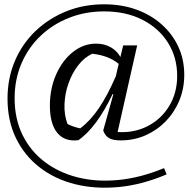

<svg xmlns="http://www.w3.org/2000/svg" viewBox="-20 -673 884 893"><path d="M345 -21Q281 -13 246.5 -55Q212 -97 212 -182Q212 -261 241 -326.5Q270 -392 319 -431Q368 -470 427 -470Q465 -470 494.5 -453.5Q524 -437 540 -408L553 -462H618L527 -59Q604 -54 667 -86.5Q730 -119 767 -180Q804 -241 804 -320Q804 -406 761.5 -474Q719 -542 642.5 -581Q566 -620 465 -620Q377 -620 301 -590Q225 -560 168 -505.5Q111 -451 79.5 -377Q48 -303 48 -216Q48 -120 85 -45Q122 30 188 80Q254 130 341.5 152Q429 174 531.5 164Q634 154 743 109L755 138Q640 187 531 197Q422 207 328.5 183.5Q235 160 164.5 105.5Q94 51 54.5 -30Q15 -111 15 -214Q15 -309 49 -389Q83 -469 144.5 -528Q206 -587 287.5 -620Q369 -653 464 -653Q546 -653 614 -628.5Q682 -604 732 -559.5Q782 -515 809.5 -455.5Q837 -396 837 -325Q837 -261 814 -205.5Q791 -150 750.5 -108.5Q710 -67 656.5 -43.5Q603 -20 541 -20Q506 -20 487.5 -30.5Q469 -41 460 -66L507 -234L504 -236Q430 -81 345 -21ZM294 -96Q323 -82 353 -76Q400 -111 440 -170Q480 -229 519 -319L532 -376Q485 -415 409 -423Q372 -406 343.5 -369Q315 -332 298.5 -285Q282 -238 280 -188.5Q278 -139 294 -96Z"/></svg>

Font: Piazzolla SC
Style: Regular
Weight: 400
Designer: Juan Pablo del Peral
Foundry: Huerta Tipografica
Version: Version 1.330